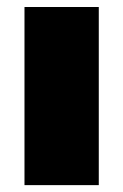

<svg xmlns="http://www.w3.org/2000/svg" viewBox="-20 -539 359 559"><path d="M51.3 0V-518.6H267.6V0Z"/></svg>

Font: Black Ops One
Style: Regular
Weight: 400
Designer: James Grieshaber, Eben Sorkin
Foundry: Sorkin Type Co.
Version: Version 1.004; ttfautohint (v1.8.4.7-5d5b)